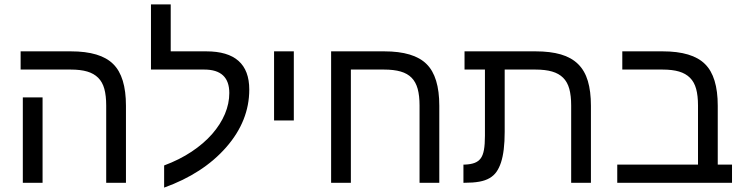

<svg xmlns="http://www.w3.org/2000/svg" viewBox="-20 -833 3391 875"><path d="M174 0H84V-389H174ZM554 0H464V-352Q464 -397 455.5 -428Q447 -459 427.5 -478.5Q408 -498 377.5 -507Q347 -516 302 -516H74V-599H303Q438 -599 496 -541Q554 -484 554 -351Z M728 -79Q798 -105 853.5 -142Q909 -179 947 -222.5Q985 -266 1005 -313.5Q1025 -361 1025 -409Q1025 -516 911 -516H668V-813H758V-599H920Q1116 -599 1116 -425Q1116 -282 1011 -162Q906 -42 728 22Z M1229 -599H1319V-284H1229Z M1892 -352Q1892 -397 1883.5 -428Q1875 -459 1856 -478.5Q1837 -498 1806 -507Q1775 -516 1730 -516H1579V0H1489V-599H1731Q1866 -599 1924 -541Q1982 -484 1982 -351V0H1892Z M2190 -516H2097V-599H2421Q2488 -599 2536 -585Q2584 -571 2614.5 -541Q2645 -511 2659 -464Q2673 -417 2673 -351V0H2583V-352Q2583 -397 2574.5 -428Q2566 -459 2546.5 -478.5Q2527 -498 2496 -507Q2465 -516 2420 -516H2280V-232Q2280 -143 2263 -92Q2255 -68 2243 -50.5Q2231 -33 2211.5 -21.5Q2192 -10 2164 -5Q2136 0 2097 0H2092V-83H2100Q2125 -84 2142.5 -90.5Q2160 -97 2170.5 -111Q2181 -125 2185.5 -150Q2190 -175 2190 -214Z M2816 -516V-599H3000Q3135 -599 3193 -541Q3251 -484 3251 -351V-83H3316V0H2793V-83H3161V-352Q3161 -397 3152.5 -428Q3144 -459 3124.5 -478.5Q3105 -498 3074.5 -507Q3044 -516 2999 -516Z"/></svg>

Font: Libra Sans
Style: Regular
Weight: 400
Foundry: Context Ltd
Version: Version 1.000; ttfautohint (v1.3)